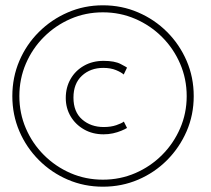

<svg xmlns="http://www.w3.org/2000/svg" viewBox="-20 -692 797 724"><path d="M26.5 -329.5Q26.5 -400.5 53 -462.5Q79.5 -524.5 126.8 -571.5Q174 -618.5 235.8 -645.2Q297.5 -672 368 -672Q439 -672 501 -645.2Q563 -618.5 610 -571.5Q657 -524.5 683.8 -462.5Q710.5 -400.5 710.5 -329.5Q710.5 -259 683.8 -197.2Q657 -135.5 610 -88.2Q563 -41 501 -14.5Q439 12 368 12Q297.5 12 235.8 -14.5Q174 -41 126.8 -88.2Q79.5 -135.5 53 -197.2Q26.5 -259 26.5 -329.5ZM53 -329.5Q53 -265 77.5 -208Q102 -151 145.5 -107.5Q189 -64 246 -39.2Q303 -14.5 368 -14.5Q433 -14.5 490.2 -39.2Q547.5 -64 591 -107.5Q634.5 -151 659.2 -208Q684 -265 684 -329.5Q684 -394.5 659.2 -451.8Q634.5 -509 591 -552.5Q547.5 -596 490.2 -620.8Q433 -645.5 368 -645.5Q303 -645.5 246 -620.8Q189 -596 145.5 -552.5Q102 -509 77.5 -451.8Q53 -394.5 53 -329.5ZM369.5 -436Q397.5 -436 417.8 -427.5Q438 -419 446.5 -411L459 -437Q458 -438.5 435.2 -450.5Q412.5 -462.5 370.5 -462.5Q329 -462.5 296.8 -444.2Q264.5 -426 246.2 -394.2Q228 -362.5 228 -322.5Q228 -284.5 246.2 -253.5Q264.5 -222.5 296.8 -204Q329 -185.5 370.5 -185.5Q389 -185.5 406 -189.2Q423 -193 437 -198.8Q451 -204.5 459 -209.5L447 -233.5Q439 -227 418.5 -220Q398 -213 371 -213Q322.5 -213 289.8 -241.5Q257 -270 257 -324Q257 -377 289 -406.5Q321 -436 369.5 -436Z"/></svg>

Font: League Spartan Thin Thin
Style: Regular
Weight: 250
Version: Version 2.002